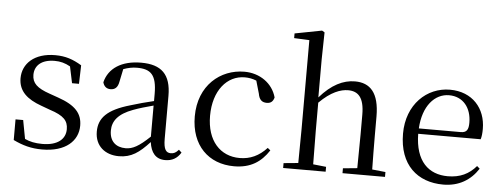

<svg xmlns="http://www.w3.org/2000/svg" viewBox="-52 -871 2879 1102"><g transform="rotate(5 1387.5 -320.0)"><path d="M54 50.3C108 76.3 157 90.3 220.9 90.2C356.8 90.2 426.9 22.3 426.9 -64.7C426.9 -134.8 387.8 -179.8 286.8 -214.7L235.8 -232.7C162.9 -257.7 133.9 -284.7 133.9 -332.7C133.9 -385.7 172.9 -422.8 248.9 -422.8C281 -422.8 309 -415.7 339 -398.7L359 -303.7H399L402.1 -410.6C352.1 -440.6 309 -455.7 249 -455.7C129 -455.7 62 -390.6 62 -306.6C62 -231.6 113 -188.7 194.1 -159.7L246.1 -140.6C327.1 -114.6 352.1 -86.6 352.1 -37.6C352.1 19.4 307 58.4 219 58.4C177.1 58.4 146.1 51.4 118.1 38.4L98 -68.7H54Z M838.7 -6.6C846.7 53.3 874.6 89.4 929.6 89.3C968.7 89.3 998.6 73.2 1019.6 38.3L1003.6 23.2C987.6 41.3 975.6 47.3 958.6 47.3C931.6 47.3 916.6 30.3 916.6 -32.7V-279.7C916.6 -403.7 860.6 -455.7 744.6 -455.7C631.6 -455.7 557.6 -406.7 537.6 -324.7C543.7 -301.7 558.6 -288.7 581.6 -288.7C606.6 -288.7 623.7 -301.7 629.7 -337.7L644.7 -409.7C671.8 -419.7 696.8 -424.7 722.8 -424.7C801.8 -424.7 836.7 -394.7 836.7 -283.7V-242.7C792.7 -232.6 745.7 -219.6 703.7 -206.6C571.7 -168.7 524.7 -117.7 524.7 -39.6C524.7 43.4 583.7 90.3 662.7 90.3C734.7 90.3 779.7 57.3 838.7 -6.6ZM836.5 -216.7V-37.7C773.5 22.3 737.6 41.3 697.6 41.3C641.6 41.3 604.6 9.3 604.6 -52.7C604.6 -107.7 637.6 -150.8 721.6 -181.7C755.6 -194.7 795.5 -205.6 836.5 -216.7Z M1077.3 -175.7C1077.3 -8.7 1179.3 90.3 1326.4 90.2C1421.4 90.2 1481.3 50.3 1526.4 -18.8L1510.4 -31.7C1465.4 17.2 1414.4 40.2 1354.4 40.2C1242.4 40.2 1164.4 -42.7 1164.4 -186.7C1164.4 -332.7 1242.4 -423.7 1344.3 -423.7C1367.3 -423.7 1389.4 -419.7 1411.3 -410.7L1432.3 -337.7C1438.3 -302.6 1454.3 -288.7 1482.3 -288.7C1504.3 -288.7 1518.4 -299.6 1524.3 -323.6C1502.3 -403.7 1428.3 -455.7 1339.4 -455.7C1201.4 -455.7 1077.3 -354.7 1077.3 -175.7Z M1950.4 75.3V75.4H2031.4H2195.3V47.4L2118.4 39.4C2117.4 -15.6 2116.4 -97.7 2116.4 -153.6V-265.6C2116.4 -402.6 2063.4 -455.7 1976.4 -455.7C1908.4 -455.7 1841.4 -422.7 1774.4 -345.7V-565.7L1777.4 -720.6L1762.4 -729.6L1606.4 -699.6V-672.7L1694.3 -668.7V-153.6L1692.4 39.4L1608.4 47.4V75.4H1853.3V47.4L1778.3 39.4L1776.4 -153.6V-315.6C1842.4 -381.6 1898.4 -401.7 1941.4 -401.7C1999.4 -401.7 2034.4 -367.7 2034.4 -268.7V-153.7L2032.4 39.3L1950.4 47.3Z M2605.5 -218.7H2364.5C2371.5 -348.6 2438.5 -423.6 2521.5 -423.6C2602.4 -423.6 2650.5 -361.6 2650.5 -276.7C2650.5 -236.6 2640.4 -218.7 2605.5 -218.7ZM2276.6 -181.6C2276.6 -0.7 2383.5 90.3 2531.5 90.3C2621.5 90.3 2688.5 49.3 2732.5 -18.8L2716.5 -32.7C2675.5 15.3 2624.5 40.3 2553.5 40.3C2443.5 40.3 2365.4 -28.7 2363.5 -187.7H2723.5C2728.6 -203.6 2730.6 -223.6 2730.6 -247.7C2730.6 -365.6 2653.5 -455.7 2523.5 -455.7C2390.5 -455.7 2276.6 -349.6 2276.6 -181.6Z"/></g></svg>

Font: YuFanDanQingSong
Style: Regular
Weight: 100
Foundry: 余繁
Version: Version 1.0